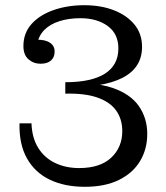

<svg xmlns="http://www.w3.org/2000/svg" viewBox="-20 -710 639 738"><path d="M306 8Q228 8 171 -19.5Q114 -47 83.5 -101.5Q53 -156 55 -236H101Q103 -180 127 -141.5Q151 -103 192 -83.5Q233 -64 284 -64Q365 -64 407.5 -104Q450 -144 450 -206Q450 -252 426.5 -285Q403 -318 354.5 -335Q306 -352 231 -350V-388Q342 -396 411.5 -372.5Q481 -349 513.5 -302.5Q546 -256 546 -195Q546 -137 518.5 -91Q491 -45 437.5 -18.5Q384 8 306 8ZM231 -394Q332 -394 383.5 -427Q435 -460 435 -524Q435 -580 394 -610Q353 -640 289 -640Q244 -640 208 -628.5Q172 -617 150 -594.5Q128 -572 123 -539L117 -557Q150 -559 170 -547Q190 -535 190 -512Q190 -490 176 -477.5Q162 -465 136 -465Q109 -465 89.5 -482Q70 -499 70 -533Q70 -583 101.5 -618Q133 -653 186.5 -671.5Q240 -690 304 -690Q368 -690 418 -670.5Q468 -651 497 -615.5Q526 -580 526 -530Q526 -449 450 -410.5Q374 -372 231 -376Z"/></svg>

Font: Montagu Slab
Style: Regular
Weight: 400
Version: Version 1.000